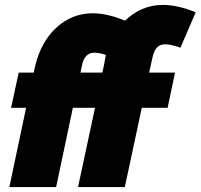

<svg xmlns="http://www.w3.org/2000/svg" viewBox="-20 -760 815 780"><path d="M18 0 86 -322H25L56 -465H117L122 -488Q137 -554 170.5 -603Q204 -652 252 -679Q300 -706 357 -706Q416 -706 488 -676Q519 -706 557.5 -723Q596 -740 642 -740Q702 -740 775 -710L713 -566Q698 -572 680 -576Q662 -580 650 -580Q611 -580 600 -529L586 -465H691L661 -322H556L487 0H297L366 -322H276L208 0ZM307 -465H396Q400 -483 403.5 -501Q407 -519 410 -537Q398 -541 386 -543.5Q374 -546 363 -546Q324 -546 313 -495Z"/></svg>

Font: Raleway Black
Style: Italic
Weight: 900
Italic angle: -12°
Designer: Matt McInerney, Pablo Impallari, Rodrigo Fuenzalida
Foundry: Matt McInerney, Pablo Impallari, Rodrigo Fuenzalida
Version: Version 4.101;RELEASE